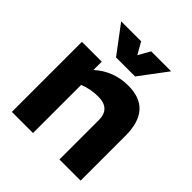

<svg xmlns="http://www.w3.org/2000/svg" viewBox="-205 -892 1027 1027"><g transform="rotate(45 308.5 -378.0)"><path d="M319 -385Q261 -385 210 -364V0H50V-530H200V-467Q281 -540 392 -540Q570 -540 570 -340V0H410V-297Q410 -385 319 -385ZM238 -600 121 -756H272L310 -689L348 -756H499L382 -600Z"/></g></svg>

Font: Roundo
Style: Bold
Weight: 700
Designer: Namrata Goyal (Gurmukhi), Shiva Nallaperumal (Latin)
Foundry: Indian Type Foundry
Version: Version 1.000;PS 1.0;hotconv 1.0.88;makeotf.lib2.5.647800